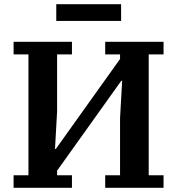

<svg xmlns="http://www.w3.org/2000/svg" viewBox="-20 -898 847 918"><path d="M45 -60H116V-638H45V-698H324V-638H253V-365L243 -186H247L554 -616V-638H483V-698H762V-638H691V-60H762V0H483V-60H554V-333L564 -512H560L253 -82V-60H324V0H45ZM249 -878H559V-798H249Z"/></svg>

Font: IBM Plex Serif SmBld
Style: Regular
Weight: 600
Designer: Mike Abbink, Paul van der Laan, Pieter van Rosmalen
Foundry: Bold Monday
Version: Version 3.001